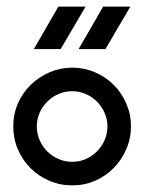

<svg xmlns="http://www.w3.org/2000/svg" viewBox="-20 -559 435 579"><path d="M198 -355Q234 -355 266.5 -341Q299 -327 323 -303Q347 -279 361 -246.5Q375 -214 375 -178Q375 -142 361 -109.5Q347 -77 323 -52.5Q299 -28 267 -14Q235 0 198 0Q161 0 128.5 -14Q96 -28 72 -52Q48 -76 34 -108.5Q20 -141 20 -178Q20 -215 34 -247Q48 -279 72.5 -303Q97 -327 129.5 -341Q162 -355 198 -355ZM198 -284Q176 -284 156.5 -275.5Q137 -267 122.5 -252.5Q108 -238 99.5 -219Q91 -200 91 -178Q91 -156 99.5 -136.5Q108 -117 122.5 -102.5Q137 -88 156.5 -79.5Q176 -71 198 -71Q220 -71 239 -79.5Q258 -88 272.5 -102.5Q287 -117 295.5 -136.5Q304 -156 304 -178Q304 -199 295.5 -218.5Q287 -238 272.5 -252.5Q258 -267 238.5 -275.5Q219 -284 198 -284ZM373 -539 298 -411H217L291 -539ZM238 -539 163 -411H82L156 -539Z"/></svg>

Font: Googee
Style: Regular
Weight: 400
Designer: Peter Wiegel
Foundry: CATFonts Peter Wiegel
Version: 1.000